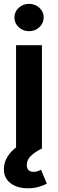

<svg xmlns="http://www.w3.org/2000/svg" viewBox="-20 -785 307 1015"><path d="M64.9 0V-545.9H201.7V0ZM127 210.4Q71.8 210.4 36.1 183.8Q0.5 157.2 0.5 108.9Q0.5 74.7 19.5 43.7Q38.6 12.7 71.3 -10.3L201.7 0Q164.1 18.6 142.8 39.6Q121.6 60.5 121.6 87.4Q121.6 104 130.6 113.8Q139.6 123.5 157.7 123.5Q168.9 123.5 178.7 120.1Q188.5 116.7 196.8 111.8L227.5 186Q210 195.8 183.6 203.1Q157.2 210.4 127 210.4ZM133.3 -620.1Q101.6 -620.1 78.9 -641.4Q56.2 -662.6 56.2 -692.4Q56.2 -722.7 78.9 -743.7Q101.6 -764.6 133.3 -764.6Q165.5 -764.6 188.2 -743.7Q210.9 -722.7 210.9 -692.4Q210.9 -662.6 188.2 -641.4Q165.5 -620.1 133.3 -620.1Z"/></svg>

Font: Inter
Style: 650
Weight: 650
Designer: Rasmus Andersson
Foundry: rsms
Version: Version 4.001;git-66647c0bb